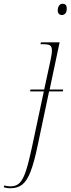

<svg xmlns="http://www.w3.org/2000/svg" viewBox="-162 -761 375 1021"><path d="M168 -681Q158 -681 151.5 -687Q145 -693 145 -705Q145 -721 152 -731Q159 -741 171 -741Q193 -741 193 -716Q193 -697 185 -689Q177 -681 168 -681ZM-105 240Q-118 240 -126.5 238.5Q-135 237 -142 235L-139 225Q-124 230 -105 230Q-75 230 -56.5 210.5Q-38 191 -23.5 146Q-9 101 7 26L71 -275H-2L0 -285H73L107 -442Q110 -458 112 -470Q114 -482 114 -493Q114 -514 103.5 -520Q93 -526 67 -526H53L56 -536H155L102 -285H174L172 -275H99L38 14Q20 101 1 150.5Q-18 200 -43 220Q-68 240 -105 240Z"/></svg>

Font: Noto Serif Display ExtraCondensed Thin
Style: Italic
Weight: 100
Width: 2
Italic angle: -12°
Designer: Monotype Design Team
Foundry: Monotype Imaging Inc.
Version: Version 2.009